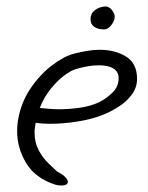

<svg xmlns="http://www.w3.org/2000/svg" viewBox="-20 -517 458 594"><path d="M169 57Q161 57 150 54Q89 34 61 -12.5Q33 -59 33 -111Q33 -119 33.5 -126.5Q34 -134 35 -141Q44 -198 73.5 -242Q103 -286 140.5 -314.5Q178 -343 209 -351Q229 -356 249 -359.5Q269 -363 288 -363Q336 -363 370 -342Q404 -321 404 -273Q404 -246 387.5 -224Q371 -202 346.5 -186.5Q322 -171 299 -162Q264 -148 219.5 -141Q175 -134 136 -134Q111 -134 90 -137V-136Q90 -132 89 -128.5Q88 -125 88 -121Q87 -117 87 -113.5Q87 -110 87 -107Q87 -76 99.5 -52.5Q112 -29 129 -12.5Q146 4 157 14Q175 23 182.5 31.5Q190 40 190 45Q190 57 169 57ZM163 -179Q193 -179 226 -183.5Q259 -188 287 -201Q309 -212 328 -230.5Q347 -249 347 -275Q347 -295 331 -305Q315 -315 286 -315Q253 -315 214 -303Q200 -299 179.5 -284Q159 -269 138 -243.5Q117 -218 103 -183Q115 -182 130.5 -180.5Q146 -179 163 -179ZM302 -426Q283 -426 271.5 -434Q260 -442 260 -458Q260 -475 273.5 -485.5Q287 -496 306 -497Q317 -497 325.5 -487Q334 -477 335 -466Q335 -453 324.5 -439.5Q314 -426 302 -426Z"/></svg>

Font: Grape Nuts
Style: Regular
Weight: 400
Designer: Robert E. Leuschke
Foundry: Robert E. Leuschke
Version: Version 1.010; ttfautohint (v1.8.3)